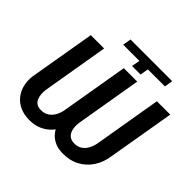

<svg xmlns="http://www.w3.org/2000/svg" viewBox="-211 -1106 1339 1339"><g transform="rotate(45 458.5 -436.5)"><path d="M499.5 -823.7H339.4L350.1 -885.3H761.2L751 -823.7H583L572.3 -762.2H488.3ZM458.5 -710.9H565.4L481.4 -218.3Q475.1 -169.9 456.5 -127.9Q438 -85.9 408.2 -54.2Q378.4 -22.5 337.2 -5.1Q295.9 12.2 244.1 11.2Q193.8 10.3 155.3 -7.1Q116.7 -24.4 91.1 -55.4Q65.4 -86.4 54.4 -127.7Q43.5 -168.9 48.8 -218.3L132.8 -710.9H264.2L180.7 -217.8Q178.2 -196.3 179.7 -175Q181.2 -153.8 188.5 -136.2Q195.8 -118.7 211.2 -107.4Q226.6 -96.2 252 -95.2Q289.1 -93.8 314.5 -110.8Q339.8 -127.9 354.7 -156.2Q369.6 -184.6 374.5 -217.8ZM784.7 -710.9H916.5L832.5 -218.8Q823.2 -149.9 789.1 -97.4Q754.9 -44.9 700 -16.1Q645 12.7 573.7 11.2Q524.9 10.3 489.7 -8.5Q454.6 -27.3 432.9 -59.1Q411.1 -90.8 403.1 -131.8Q395 -172.9 399.9 -218.3L483.9 -710.9H590.8L507.3 -217.8Q504.4 -195.8 506.3 -174.6Q508.3 -153.3 516.4 -135.7Q524.4 -118.2 540.3 -107.2Q556.2 -96.2 582 -95.2Q618.2 -93.8 643.1 -111.1Q668 -128.4 682.1 -157Q696.3 -185.5 701.2 -217.8Z"/></g></svg>

Font: Roboto SemiBold
Style: Italic
Weight: 600
Designer: Christian Robertson
Foundry: Google
Version: Version 3.009; 2024